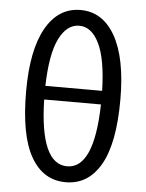

<svg xmlns="http://www.w3.org/2000/svg" viewBox="-56 -855 696 913"><g transform="rotate(5 291.5 -398.0)"><path d="M292 13Q184 13 125.5 -89.5Q67 -192 67 -401Q67 -599 126.5 -704Q186 -809 292 -809Q398 -809 457.5 -703.5Q517 -598 517 -401Q517 -192 458 -89.5Q399 13 292 13ZM156 -435H427Q423 -587 387 -660.5Q351 -734 292 -734Q233 -734 196.5 -661Q160 -588 156 -435ZM292 -63Q420 -63 427 -370H156Q163 -63 292 -63Z"/></g></svg>

Font: Noto Sans SC
Style: Regular
Weight: 400
Designer: Ryoko NISHIZUKA  (kana, bopomofo & ideographs); Paul D. Hunt (Latin, Greek & Cyrillic); Sandoll Communications , Soo-you
Foundry: Adobe
Version: Version 2.002;hotconv 1.0.116;makeotfexe 2.5.65601